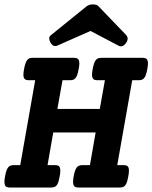

<svg xmlns="http://www.w3.org/2000/svg" viewBox="-24 -838 681 858"><path d="M133.3 -479.5H105.5Q97.2 -479.5 91.8 -481.4Q86.4 -483.4 83.5 -488.8Q80.6 -494.1 80.6 -503.9Q80.6 -513.7 83.5 -529.3Q86.4 -544.9 89.8 -554.7Q93.3 -564.5 97.9 -570.1Q102.5 -575.7 108.6 -577.6Q114.7 -579.6 123 -579.6H305.7Q314 -579.6 319.3 -577.6Q324.7 -575.7 327.6 -570.1Q330.6 -564.5 330.6 -554.7Q330.6 -544.9 327.6 -529.3Q324.7 -513.7 321.3 -503.9Q317.9 -494.1 313.2 -488.8Q308.6 -483.4 302.5 -481.4Q296.4 -479.5 288.1 -479.5H255.4L232.4 -351.1H421.9L444.8 -479.5H412.1Q403.8 -479.5 398.4 -481.4Q393.1 -483.4 390.1 -488.8Q387.2 -494.1 387.2 -503.9Q387.2 -513.7 390.1 -529.3Q393.1 -544.9 396.5 -554.7Q399.9 -564.5 404.5 -570.1Q409.2 -575.7 415.3 -577.6Q421.4 -579.6 429.7 -579.6H612.3Q620.6 -579.6 626 -577.6Q631.3 -575.7 634.3 -570.1Q637.2 -564.5 637.2 -554.7Q637.2 -544.9 634.3 -529.3Q631.3 -513.7 627.9 -503.9Q624.5 -494.1 619.9 -488.8Q615.2 -483.4 609.1 -481.4Q603 -479.5 594.7 -479.5H566.9L500 -100.1H527.8Q536.1 -100.1 541.5 -98.1Q546.9 -96.2 549.6 -90.6Q552.2 -85 552.2 -75.2Q552.2 -65.4 549.3 -49.8Q546.4 -34.2 543.2 -24.4Q540 -14.6 535.4 -9.3Q530.8 -3.9 524.7 -2Q518.6 0 510.3 0H327.6Q319.3 0 313.7 -2Q308.1 -3.9 305.4 -9.3Q302.7 -14.6 302.5 -24.4Q302.2 -34.2 305.2 -49.8Q308.1 -65.4 311.5 -75.2Q314.9 -85 319.6 -90.6Q324.2 -96.2 330.6 -98.1Q336.9 -100.1 345.2 -100.1H377.9L403.3 -246.1H213.9L188.5 -100.1H221.2Q229.5 -100.1 234.9 -98.1Q240.2 -96.2 242.9 -90.6Q245.6 -85 245.6 -75.2Q245.6 -65.4 242.7 -49.8Q239.7 -34.2 236.6 -24.4Q233.4 -14.6 228.8 -9.3Q224.1 -3.9 218 -2Q211.9 0 203.6 0H21Q12.7 0 7.1 -2Q1.5 -3.9 -1.2 -9.3Q-3.9 -14.6 -4.2 -24.4Q-4.4 -34.2 -1.5 -49.8Q1.5 -65.4 4.9 -75.2Q8.3 -85 12.9 -90.6Q17.6 -96.2 23.9 -98.1Q30.3 -100.1 38.6 -100.1H66.4ZM232.4 -634.3Q213.4 -626 201.2 -648.9Q195.8 -658.7 195.8 -667Q195.8 -675.3 205.1 -682.1L362.8 -809.6Q374.5 -818.4 391.1 -818.4Q398.9 -818.4 405.8 -816.4Q412.6 -814.5 416.5 -809.6L539.1 -682.1Q553.2 -667 540 -647Q533.7 -637.2 524.9 -632.8Q516.1 -628.4 504.9 -634.3L380.4 -699.7Z"/></svg>

Font: Courier Prime
Style: Bold Italic
Weight: 700
Monospace: yes
Designer: Alan Dague-Greene
Foundry: Quote-Unquote Apps
Version: Version 1.202